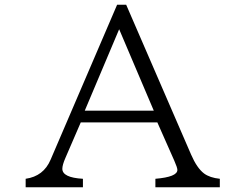

<svg xmlns="http://www.w3.org/2000/svg" viewBox="-20 -795 1040 815"><path d="M477.1 -774.9H515.6L791 -139.2Q815.9 -81.5 846.2 -58.6Q870.6 -40.5 913.1 -36.1V0H639.6V-36.1Q732.9 -43.9 732.9 -73.7Q732.9 -83.5 719.7 -113.3L647.9 -275.4H322.8L257.8 -125Q244.6 -94.7 244.6 -78.6Q244.6 -41 332 -36.1V0H88.9V-36.1Q165 -46.9 194.8 -117.2ZM485.8 -670.9 339.8 -325.2H632.8Z"/></svg>

Font: BIZ UDMincho
Style: Regular
Weight: 400
Monospace: yes
Designer: TypeBank Co., Ltd.
Foundry: Morisawa Inc.
Version: Version 1.06